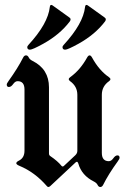

<svg xmlns="http://www.w3.org/2000/svg" viewBox="-20 -747 511 777"><path d="M7.3 0ZM90.3 -545.9ZM232.9 -556.6Q232.9 -560.1 237.8 -565.4Q316.9 -651.4 324.2 -718.8Q325.2 -727.1 330.1 -727.1Q333 -727.1 337.4 -723.6L403.3 -676.3Q408.2 -672.9 408.2 -668.7Q408.2 -664.6 405.3 -660.6Q365.2 -607.4 297.4 -569.8Q253.9 -545.9 243.7 -545.9Q232.9 -545.9 232.9 -556.6ZM90.3 -556.6Q90.3 -560.1 95.2 -565.4Q174.3 -651.4 181.6 -718.8Q182.6 -727.1 187.5 -727.1Q190.4 -727.1 194.8 -723.6L260.7 -676.3Q265.6 -672.9 265.6 -668.7Q265.6 -664.6 262.7 -660.6Q222.7 -607.4 154.8 -569.8Q111.3 -545.9 101.1 -545.9Q90.3 -545.9 90.3 -556.6ZM7.3 0ZM463.9 -108.4Q463.9 -104 456.1 -93.3Q418.5 -41.5 397.5 1Q393.1 9.8 386 9.8Q378.9 9.8 375 1.5Q371.1 -6.8 359.4 -12.7Q310.5 -37.1 296.9 -85.4Q294.4 -92.3 291.5 -92.3Q288.6 -92.3 285.6 -89.4L183.6 5.9Q179.2 9.8 175.8 9.8Q172.4 9.8 169.4 5.9Q120.6 -50.3 59.1 -75.7Q45.9 -81.1 45.9 -86.4Q45.9 -91.8 57.1 -97.2Q79.1 -108.4 79.1 -137.2V-384.8Q79.1 -418.5 51.3 -418.5Q41.5 -418.5 33.2 -406.7Q24.9 -395 16.1 -395Q7.3 -395 7.3 -404.8Q7.3 -409.2 15.1 -419.9Q52.2 -471.7 73.7 -514.2Q78.1 -522.9 85.2 -522.9Q92.3 -522.9 96.2 -514.6Q100.1 -506.3 111.8 -500.5Q178.2 -467.3 178.2 -393.6V-126Q178.2 -119.1 183.1 -115.7Q213.4 -95.2 229 -75.7Q231 -73.2 233.6 -73.2Q236.3 -73.2 238.8 -75.7L284.7 -118.7Q293 -126.5 293 -136.7V-363.3Q293 -397.5 263.7 -418.5Q258.3 -422.4 258.3 -426.5Q258.3 -430.7 264.6 -435.1Q304.7 -463.9 332.5 -514.2Q337.4 -522.9 342.5 -522.9Q347.7 -522.9 352.5 -514.2Q381.3 -461.9 420.4 -435.1Q426.8 -430.7 426.8 -426.5Q426.8 -422.4 421.4 -418.5Q392.1 -397.9 392.1 -363.3V-128.4Q392.1 -94.7 420.4 -94.7Q430.2 -94.7 438.5 -106.4Q446.8 -118.2 455.3 -118.2Q463.9 -118.2 463.9 -108.4Z"/></svg>

Font: UnifrakturMaguntia21
Style: Book
Weight: 400
Designer: j. 'mach' wust, Gerrit Ansmann, Georg Duffner, based on a font by Peter Wiegel, original typeface by Carl Albert Fahrenw
Version: Version 2017-03-19